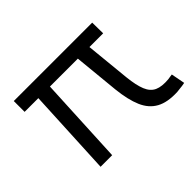

<svg xmlns="http://www.w3.org/2000/svg" viewBox="-109 -692 890 890"><g transform="rotate(-45 336.0 -247.0)"><path d="M50 -500H564L565 -429H475L497 -208Q503 -151 516.5 -118Q530 -85 556.5 -73Q583 -61 628 -65Q635 -66 643.5 -67.5Q652 -69 655 -69L668 -1Q660 1 651 2Q642 3 633 4Q624 5 616 6Q550 9 510 -13Q470 -35 449.5 -82.5Q429 -130 421 -205L399 -429H216L195 0H119L140 -429H50Z"/></g></svg>

Font: Nata Sans
Style: Regular
Weight: 400
Designer: Daniel Uzquiano Cruz
Version: Version 1.001